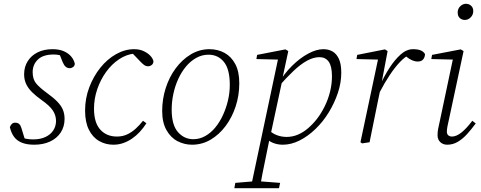

<svg xmlns="http://www.w3.org/2000/svg" viewBox="-20 -749 2531 1011"><path d="M160 13Q122 13 95.5 2.5Q69 -8 54 -28.5Q39 -49 32 -79Q35 -89 42 -96Q49 -103 59 -103Q74 -103 81.5 -95.5Q89 -88 93 -74L114 -5L85 -29Q103 -21 119 -18Q135 -15 155 -15Q193 -15 220 -28Q247 -41 261 -63Q275 -85 275 -112Q275 -142 258 -167.5Q241 -193 198 -223Q170 -243 149.5 -263Q129 -283 118 -306Q107 -329 107 -358Q107 -397 126 -427Q145 -457 178.5 -473.5Q212 -490 257 -490Q289 -490 313 -480.5Q337 -471 353 -453.5Q369 -436 374 -413Q373 -402 365 -396Q357 -390 347 -390Q335 -390 326 -397.5Q317 -405 310 -422L288 -477L318 -452Q306 -456 292 -459Q278 -462 263 -462Q207 -462 179.5 -435.5Q152 -409 152 -369Q152 -332 170 -310Q188 -288 229 -258Q261 -235 281.5 -214Q302 -193 311 -171.5Q320 -150 320 -123Q320 -82 299.5 -51Q279 -20 243 -3.5Q207 13 160 13Z M577 13Q536 13 502 -6.5Q468 -26 448 -66Q428 -106 428 -167Q428 -231 450 -289Q472 -347 508.5 -392.5Q545 -438 591.5 -464Q638 -490 686 -490Q714 -490 735 -480.5Q756 -471 770 -457Q784 -443 788 -427Q788 -414 779 -407Q770 -400 760 -400Q748 -400 738 -407.5Q728 -415 715 -429L672 -474H704V-467H689Q646 -463 607 -437Q568 -411 538.5 -370Q509 -329 492 -279Q475 -229 475 -177Q475 -103 508 -66.5Q541 -30 596 -30Q625 -30 649 -41Q673 -52 694 -71Q715 -90 733 -113L751 -100Q735 -75 716 -54.5Q697 -34 675 -19Q653 -4 628.5 4.5Q604 13 577 13Z M991 13Q951 13 915 -5.5Q879 -24 856.5 -64Q834 -104 834 -165Q834 -227 852.5 -285Q871 -343 905 -389Q939 -435 984.5 -462.5Q1030 -490 1083 -490Q1127 -490 1162.5 -470.5Q1198 -451 1219 -411.5Q1240 -372 1240 -311Q1240 -247 1221 -189Q1202 -131 1168 -85.5Q1134 -40 1089 -13.5Q1044 13 991 13ZM998 -16Q1031 -16 1060.5 -32.5Q1090 -49 1113.5 -77.5Q1137 -106 1154 -143Q1171 -180 1180.5 -220.5Q1190 -261 1190 -302Q1190 -385 1159 -423Q1128 -461 1078 -461Q1044 -461 1014 -444.5Q984 -428 960 -399.5Q936 -371 919 -334Q902 -297 893 -255.5Q884 -214 884 -172Q884 -91 917 -53.5Q950 -16 998 -16Z M1214 242 1219 214 1325 205H1339L1455 214L1449 242ZM1300 242 1446 -447 1455 -435 1330 -438 1334 -460 1483 -489 1498 -480 1466 -331 1467 -329 1403 -31 1400 -21Q1388 39 1378.5 84.5Q1369 130 1361.5 168Q1354 206 1348 242ZM1469 13Q1442 13 1418 3.5Q1394 -6 1374 -28L1392 -67Q1414 -46 1438.5 -37Q1463 -28 1489 -28Q1520 -28 1548.5 -40Q1577 -52 1602.5 -74Q1628 -96 1649 -123Q1672 -153 1690 -189.5Q1708 -226 1718 -266.5Q1728 -307 1728 -347Q1728 -400 1711 -424Q1694 -448 1662 -448Q1631 -448 1597 -429.5Q1563 -411 1525.5 -375.5Q1488 -340 1445 -291L1436 -308H1445Q1476 -361 1517.5 -402Q1559 -443 1602.5 -466.5Q1646 -490 1683 -490Q1710 -490 1731 -478Q1752 -466 1764.5 -439Q1777 -412 1777 -366Q1777 -313 1759 -259.5Q1741 -206 1711 -157Q1681 -108 1641 -69.5Q1601 -31 1557 -9Q1513 13 1469 13Z M1978 -261 1971 -302H1982Q2004 -350 2031.5 -392.5Q2059 -435 2090 -462.5Q2121 -490 2155 -490Q2180 -490 2195.5 -483.5Q2211 -477 2218 -464Q2217 -446 2207.5 -435.5Q2198 -425 2180 -425Q2165 -425 2150 -431.5Q2135 -438 2119 -451L2105 -462L2147 -467L2139 -463Q2112 -450 2085.5 -422Q2059 -394 2032 -353.5Q2005 -313 1978 -261ZM1878 0 1973 -448 1982 -435 1857 -438 1861 -460 2007 -489 2021 -480 1989 -311 1988 -303 1969 -212Q1958 -159 1947.5 -106Q1937 -53 1926 0L1887 6Z M2284 -37Q2284 -54 2287 -70Q2290 -86 2296 -112L2367 -448L2377 -435L2251 -438L2255 -460L2406 -489L2421 -480L2344 -120Q2340 -103 2336.5 -85.5Q2333 -68 2333 -56Q2333 -43 2340.5 -36.5Q2348 -30 2360 -30Q2383 -30 2409.5 -51Q2436 -72 2467 -113L2485 -99Q2463 -69 2440 -43.5Q2417 -18 2391 -2.5Q2365 13 2335 13Q2313 13 2298.5 -0.5Q2284 -14 2284 -37ZM2428 -644Q2412 -644 2401 -654Q2390 -664 2390 -683Q2390 -703 2403.5 -716Q2417 -729 2433 -729Q2450 -729 2461 -718.5Q2472 -708 2472 -691Q2472 -671 2458.5 -657.5Q2445 -644 2428 -644Z"/></svg>

Font: Source Serif 4 18pt Light
Style: Italic
Weight: 300
Italic angle: -12°
Designer: Frank Grießhammer
Foundry: Adobe Systems Incorporated
Version: Version 4.004;hotconv 1.0.116;makeotfexe 2.5.65601